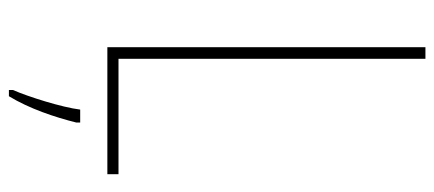

<svg xmlns="http://www.w3.org/2000/svg" viewBox="-292 -462 975 431"><g transform="rotate(90 195.5 -246.5)"><path d="M86 0H371V-25H112V-714H86ZM255 70V61H226C221 102 197 178 182 212V221H196C224 175 243 118 255 70Z"/></g></svg>

Font: Noto Sans Thai Cond Thin
Style: Regular
Weight: 100
Width: 3
Designer: Monotype Design Team
Foundry: Monotype Imaging Inc.
Version: Version 2.002